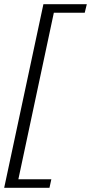

<svg xmlns="http://www.w3.org/2000/svg" viewBox="-25 -770 436 920"><path d="M221 89 212 130H-5L183 -750H391L381 -709H233L63 89Z"/></svg>

Font: Roboto Serif 20pt ExtraLight
Style: Italic
Weight: 250
Italic angle: -10°
Version: Version 1.007